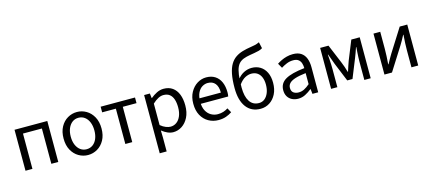

<svg xmlns="http://www.w3.org/2000/svg" viewBox="-63 -1363 4952 2201"><g transform="rotate(-15 2412.5 -262.5)"><path d="M82 0V-486.1H470.9V0H388.7V-419.1H164.3V0Z M824.2 12Q764.6 12 713.1 -18.1Q661.7 -48.1 630.3 -105Q598.9 -161.9 598.9 -242.4Q598.9 -323.5 630.3 -380.8Q661.7 -438 713.1 -468Q764.6 -498.1 824.2 -498.1Q883.7 -498.1 934.9 -468Q986 -438 1017.7 -380.8Q1049.4 -323.5 1049.4 -242.4Q1049.4 -161.9 1017.7 -105Q986 -48.1 934.9 -18.1Q883.7 12 824.2 12ZM824.2 -56.5Q866 -56.5 897.8 -79.7Q929.6 -102.9 947 -144.8Q964.4 -186.7 964.4 -242.4Q964.4 -298.1 947 -340.3Q929.6 -382.6 897.8 -406.1Q866 -429.6 824.2 -429.6Q782.4 -429.6 750.9 -406.1Q719.4 -382.6 701.6 -340.3Q683.9 -298.1 683.9 -242.4Q683.9 -186.7 701.6 -144.8Q719.4 -102.9 750.9 -79.7Q782.4 -56.5 824.2 -56.5Z M1266.8 0V-419.1H1104V-486.1H1511.8V-419.1H1349V0Z M1620 205.1V-486.1H1688L1694.9 -430H1697.6Q1730.7 -457.9 1770.6 -478Q1810.6 -498.1 1852.6 -498.1Q1915.4 -498.1 1958.3 -467.5Q2001.1 -437 2023.2 -381.3Q2045.3 -325.5 2045.3 -250.4Q2045.3 -167.6 2015.7 -109Q1986 -50.4 1938.2 -19.2Q1890.3 12 1834.8 12Q1801.9 12 1767.7 -2.9Q1733.5 -17.8 1700.1 -44.3L1702.3 40.5V205.1ZM1820.6 -57.2Q1860.8 -57.2 1892.4 -80.3Q1923.9 -103.3 1942.1 -146.5Q1960.4 -189.7 1960.4 -249.7Q1960.4 -303.3 1947.3 -343.7Q1934.2 -384 1906.1 -406.5Q1878 -428.9 1832.2 -428.9Q1801.8 -428.9 1770 -412.3Q1738.2 -395.8 1702.3 -362.5V-107.8Q1735.6 -80.2 1766.3 -68.7Q1797 -57.2 1820.6 -57.2Z M2372.4 12Q2306.8 12 2253.7 -18.3Q2200.5 -48.6 2169.4 -105.5Q2138.4 -162.5 2138.4 -242.9Q2138.4 -322.1 2170.1 -379.2Q2201.7 -436.4 2251.8 -467.2Q2301.8 -498 2357.9 -498Q2420.3 -498 2463.5 -469.7Q2506.8 -441.5 2529.1 -390.3Q2551.4 -339.2 2551.4 -270Q2551.4 -257.5 2550.5 -245.2Q2549.6 -232.9 2546.9 -220.8H2197.3V-285.6H2477.2Q2477.2 -356.4 2446.7 -393.9Q2416.1 -431.3 2359.1 -431.3Q2325.7 -431.3 2294 -412.7Q2262.3 -394 2241.5 -352.8Q2220.7 -311.5 2220.7 -243.7Q2220.7 -181.8 2242.4 -139.9Q2264.2 -98 2301.1 -76.6Q2337.9 -55.3 2381.7 -55.3Q2417.2 -55.3 2447.4 -65Q2477.7 -74.8 2502.7 -91.6L2532.6 -37.7Q2501.3 -16 2461.7 -2Q2422.1 12 2372.4 12Z M2871.4 12Q2762.4 12 2702.3 -68Q2642.2 -148.1 2642.2 -294.5Q2642.2 -393.2 2655.9 -461.2Q2669.6 -529.2 2695.7 -572.4Q2721.8 -615.7 2759.3 -641.2Q2796.7 -666.8 2843.9 -680.5Q2891.2 -694.3 2946.8 -702.5Q2974 -706.5 2990.6 -710.4Q3007.3 -714.3 3020 -718.6Q3032.8 -723 3047.5 -730L3064.3 -655.3Q3045.3 -643.1 3020.2 -636.1Q2995 -629.2 2963.8 -624.2Q2909.6 -615.9 2869.4 -606.6Q2829.2 -597.2 2800.8 -578.3Q2772.4 -559.5 2755 -524.2Q2737.6 -489 2729.5 -429.6Q2721.5 -370.1 2721.5 -279.1Q2721.5 -173.9 2759.2 -115.2Q2796.9 -56.5 2870.7 -56.5Q2908.2 -56.5 2937.3 -79.6Q2966.3 -102.8 2983.1 -144.3Q2999.9 -185.8 2999.9 -240.7Q2999.9 -291 2984.7 -327.9Q2969.6 -364.8 2940.4 -384.8Q2911.2 -404.9 2868.7 -404.9Q2833.8 -404.9 2796.1 -385.8Q2758.4 -366.7 2720.2 -315L2717.3 -376.7Q2750.4 -421.8 2795.7 -445Q2841 -468.2 2889.8 -468.2Q2947.4 -468.2 2991.5 -441Q3035.7 -413.8 3060.3 -362.8Q3084.9 -311.8 3084.9 -240.7Q3084.9 -163.5 3056.1 -106.8Q3027.3 -50.1 2979 -19.1Q2930.7 12 2871.4 12Z M3317.3 12Q3276.6 12 3244.2 -4.3Q3211.8 -20.5 3193.1 -51.5Q3174.4 -82.4 3174.4 -126.2Q3174.4 -208 3246.4 -250.2Q3318.4 -292.3 3473.7 -309Q3473.5 -339.5 3465 -367Q3456.5 -394.6 3434.5 -411.7Q3412.4 -428.9 3372.9 -428.9Q3331.1 -428.9 3294.1 -413.4Q3257 -397.9 3227.9 -379L3196 -435.4Q3218.3 -450.4 3248 -464.9Q3277.7 -479.4 3312.9 -488.7Q3348.1 -498 3387.1 -498Q3446.2 -498 3483.4 -473.3Q3520.6 -448.6 3538.2 -403.6Q3555.8 -358.6 3555.8 -297.7V0H3487.5L3481.1 -57.9H3477.8Q3442.7 -29.1 3402.8 -8.5Q3362.9 12 3317.3 12ZM3340.2 -56.5Q3375.6 -56.5 3407.1 -72.3Q3438.6 -88.1 3473.7 -118.9V-249.9Q3392 -240.4 3344.3 -224.5Q3296.6 -208.6 3276 -185.6Q3255.5 -162.7 3255.5 -131.5Q3255.5 -91.2 3280.3 -73.8Q3305.1 -56.5 3340.2 -56.5Z M3708.9 0V-486H3808.1L3901.9 -260.4Q3913.2 -231.9 3923.8 -202.7Q3934.3 -173.6 3943.3 -139.7H3947.3Q3957.6 -173.6 3967.4 -202.7Q3977.2 -231.9 3987.6 -260.4L4078.8 -486H4178.6V0H4103.2V-218.4Q4103.2 -240.7 4104.6 -270.3Q4106 -299.9 4107.9 -331Q4109.9 -362.2 4112.1 -387.7H4108.1Q4098.1 -357.1 4086.7 -326Q4075.3 -294.8 4064.3 -267.1L3974.9 -45.5H3912.7L3822 -267.1Q3812 -294.8 3800.6 -326Q3789.1 -357.1 3778.1 -387.7H3774.1Q3776.4 -362.2 3778.6 -331Q3780.8 -299.9 3781.9 -270.3Q3783.1 -240.7 3783.1 -218.4V0Z M4341.9 0V-486H4422.2V-284.1Q4422.2 -244.1 4420 -198.9Q4417.7 -153.8 4413.9 -102.1H4417.9Q4432.3 -128.8 4449.5 -159.5Q4466.8 -190.2 4480.5 -212.2L4653.3 -486H4742.8V0H4662.5V-202.5Q4662.5 -241.3 4664.6 -286.7Q4666.8 -332.2 4670.8 -384.5H4666.8Q4653.1 -357 4635.8 -326.5Q4618.6 -296.1 4604.2 -273.1L4431.4 0Z"/></g></svg>

Font: Source Sans 3 VF
Style: Regular
Weight: 200
Designer: Paul D. Hunt
Foundry: Adobe
Version: Version 3.046;hotconv 1.0.118;makeotfexe 2.5.65603